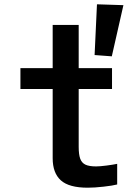

<svg xmlns="http://www.w3.org/2000/svg" viewBox="-20 -867 640 893"><path d="M554 -843 500 -605 420 -611 431 -847ZM225 -131V-453H75V-550H225V-751H346V-550H501V-453H346V-184Q346 -148 353.2 -128.5Q360.5 -109 377.8 -101Q395 -93 427 -93Q444 -93 475.2 -97Q506.5 -101 525 -105V-9Q504 -3.5 461.8 1.2Q419.5 6 388 6Q301 6 263 -28.2Q225 -62.5 225 -131Z"/></svg>

Font: JuliaMono Latin
Style: Bold
Weight: 700
Monospace: yes
Designer: cormullion
Foundry: corm
Version: Version 0.038; ttfautohint (v1.8)